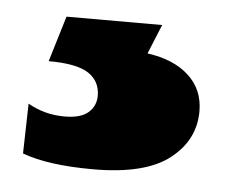

<svg xmlns="http://www.w3.org/2000/svg" viewBox="-32 -35 379 318"><g transform="rotate(5 157.5 124.0)"><path d="M15 232 17 149Q45 165 78 165Q105 165 117.5 154Q130 143 130 126Q130 102 110.5 89Q91 76 44 76L67 0H226L206 49Q250 55 275 78Q300 101 300 137Q300 185 259.5 216.5Q219 248 133 248Q58 248 15 232Z"/></g></svg>

Font: Prompt Black
Style: Regular
Weight: 900
Designer: Katatrad Team
Foundry: CadsonDemak
Version: Version 1.000